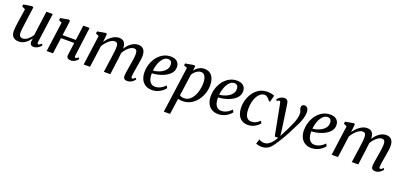

<svg xmlns="http://www.w3.org/2000/svg" viewBox="17 -1594 6005 2882"><g transform="rotate(20 3020.0 -153.0)"><path d="M58 -115Q58 -170.5 77 -291L105.5 -477L51 -503.5L57 -537L193.5 -557.5L213.5 -546.5L178.5 -288Q174 -252 172 -237.5Q161.5 -162 161.5 -131.5Q161.5 -88 176.8 -70.8Q192 -53.5 223 -53.5Q259.5 -53.5 299.8 -85Q340 -116.5 367.5 -160.5L420 -552.5H522L458 -87.5Q457 -78.5 457 -75.5Q457 -63.5 461.5 -57.2Q466 -51 473.5 -51Q483 -51 495 -58Q507 -65 524 -81L536 -56Q529.5 -45 512.5 -29.5Q495.5 -14 471 -2.2Q446.5 9.5 419 9.5Q388 9.5 372.8 -7Q357.5 -23.5 359 -51.5Q358.5 -59 365 -104L363.5 -105Q329.5 -54.5 283 -22.2Q236.5 10 179 10Q124.5 10 91.5 -19.8Q58.5 -49.5 58 -115Z M1053 -86Q1052 -78 1052 -74.5Q1052 -62.5 1056 -56.8Q1060 -51 1066.5 -51Q1076 -51 1087 -56.8Q1098 -62.5 1112.5 -76L1125 -51.5Q1117.5 -40.5 1101.8 -26.2Q1086 -12 1062.5 -1Q1039 10 1012 10Q981.5 10 963.2 -4Q945 -18 945 -45.5Q945 -49.5 946 -57.5L973 -255H761L726.5 0H625.5L690.5 -476.5L640 -500.5L646.5 -534.5L777 -557.5L800 -545.5L768 -306H980L1012 -546H1112.5Z M2034 -56.5Q2025.5 -44 2009 -29Q1992.5 -14 1967.8 -2Q1943 10 1914 10Q1880.5 10 1865 -5.8Q1849.5 -21.5 1849.5 -51Q1849.5 -70 1853.8 -99.2Q1858 -128.5 1867 -181.5L1874 -224L1877 -242.5Q1886.5 -295.5 1892 -335.5Q1897.5 -375.5 1897.5 -407.5Q1897.5 -438 1892 -455Q1886.5 -472 1874.8 -479.2Q1863 -486.5 1843.5 -486.5Q1820 -486.5 1791.8 -469.8Q1763.5 -453 1736 -423.5Q1708.5 -394 1687.5 -356.5Q1683 -308.5 1673.5 -239.5L1642 0H1538.5L1570 -222Q1579.5 -288.5 1584.8 -332Q1590 -375.5 1590 -410Q1589.5 -440.5 1584.2 -457Q1579 -473.5 1566.8 -480.2Q1554.5 -487 1533 -487Q1508 -487 1476.8 -467.5Q1445.5 -448 1415.8 -415.2Q1386 -382.5 1365 -344.5L1318 0H1216.5L1281.5 -478L1230 -501.5L1236.5 -535.5L1368 -559L1388 -548L1374 -417.5Q1413.5 -478.5 1469.8 -518.8Q1526 -559 1583.5 -559Q1637.5 -559 1664 -527Q1690.5 -495 1692 -426Q1729.5 -487 1781.2 -523Q1833 -559 1889 -559Q1943 -559 1973.2 -525.2Q2003.5 -491.5 2003.5 -420.5Q2003.5 -394 1997.5 -352.5Q1991.5 -311 1980 -244.5Q1969.5 -186.5 1963.8 -148.8Q1958 -111 1956.5 -82.5Q1955 -51 1970.5 -51Q1981.5 -51 1993.2 -57.8Q2005 -64.5 2022 -80.5Z M2516.5 -94.5Q2500.5 -71 2470.2 -47Q2440 -23 2398 -6.2Q2356 10.5 2308.5 10.5Q2242 10.5 2198 -19.2Q2154 -49 2133.5 -97.8Q2113 -146.5 2113 -204Q2113 -299 2151.5 -381Q2190 -463 2257 -511.8Q2324 -560.5 2405.5 -560.5Q2475 -560.5 2510.5 -527.2Q2546 -494 2546 -440Q2546 -370 2492.2 -322.2Q2438.5 -274.5 2363 -251Q2287.5 -227.5 2223 -226Q2222.5 -220 2222.5 -208Q2222.5 -165.5 2234.2 -130.2Q2246 -95 2271 -73.5Q2296 -52 2334.5 -52Q2378.5 -52 2420 -72.8Q2461.5 -93.5 2495.5 -130.5ZM2224.5 -270Q2275 -272.5 2326.5 -293.8Q2378 -315 2411.8 -352Q2445.5 -389 2445.5 -436Q2445.5 -473 2429.2 -492.2Q2413 -511.5 2383 -511.5Q2338.5 -511.5 2304.2 -474.8Q2270 -438 2249.8 -382Q2229.5 -326 2224.5 -270Z M2589 254 2690.5 -482 2636 -504 2642.5 -535.5 2779 -559 2798.5 -548 2789 -473.5Q2815.5 -510.5 2855.8 -535Q2896 -559.5 2944 -559.5Q3025 -559.5 3066.8 -504Q3108.5 -448.5 3108.5 -352Q3108.5 -264.5 3070 -180.8Q3031.5 -97 2959.8 -43.5Q2888 10 2793.5 10Q2766.5 10 2724.5 0.5L2689 254ZM2733 -60.5Q2759 -39.5 2804.5 -39.5Q2867 -39.5 2911.2 -86.8Q2955.5 -134 2977.8 -206.2Q3000 -278.5 3000 -352Q3000 -420 2977.2 -458.8Q2954.5 -497.5 2913 -497.5Q2886 -497.5 2860.5 -484Q2835 -470.5 2814.5 -449.5Q2794 -428.5 2781.5 -405.5Z M3574.5 -94.5Q3558.5 -71 3528.2 -47Q3498 -23 3456 -6.2Q3414 10.5 3366.5 10.5Q3300 10.5 3256 -19.2Q3212 -49 3191.5 -97.8Q3171 -146.5 3171 -204Q3171 -299 3209.5 -381Q3248 -463 3315 -511.8Q3382 -560.5 3463.5 -560.5Q3533 -560.5 3568.5 -527.2Q3604 -494 3604 -440Q3604 -370 3550.2 -322.2Q3496.5 -274.5 3421 -251Q3345.5 -227.5 3281 -226Q3280.5 -220 3280.5 -208Q3280.5 -165.5 3292.2 -130.2Q3304 -95 3329 -73.5Q3354 -52 3392.5 -52Q3436.5 -52 3478 -72.8Q3519.5 -93.5 3553.5 -130.5ZM3282.5 -270Q3333 -272.5 3384.5 -293.8Q3436 -315 3469.8 -352Q3503.5 -389 3503.5 -436Q3503.5 -473 3487.2 -492.2Q3471 -511.5 3441 -511.5Q3396.5 -511.5 3362.2 -474.8Q3328 -438 3307.8 -382Q3287.5 -326 3282.5 -270Z M4016 -436Q3995.5 -465.5 3973 -483.8Q3950.5 -502 3929.5 -502Q3884 -502 3846.8 -466Q3809.5 -430 3788 -365.5Q3766.5 -301 3766.5 -220Q3766.5 -138 3793 -96.2Q3819.5 -54.5 3871 -54.5Q3912 -54.5 3942.8 -70.2Q3973.5 -86 4006.5 -116.5L4025.5 -81Q3999 -46.5 3950.5 -18.2Q3902 10 3837 10Q3781 10 3740.8 -16.2Q3700.5 -42.5 3679.2 -92.5Q3658 -142.5 3658 -212Q3658 -294.5 3692.8 -374.8Q3727.5 -455 3794 -507Q3860.5 -559 3951 -559Q3980 -559 4011.8 -553.2Q4043.5 -547.5 4064.5 -537L4035.5 -431.5Z M4186 -461.5Q4182.5 -480 4177 -487Q4171.5 -494 4163 -494Q4154.5 -494 4146 -489.2Q4137.5 -484.5 4125.5 -473.5L4113.5 -501Q4120.5 -510.5 4136.2 -524Q4152 -537.5 4174 -548Q4196 -558.5 4219 -558.5Q4253.5 -558.5 4269 -541.5Q4284.5 -524.5 4289.5 -489.5L4307.5 -366.5Q4325 -243 4343 -122.5L4357.5 -1.5L4420 -123L4428.5 -140.5Q4461 -208.5 4478.8 -249.5Q4496.5 -290.5 4508 -333Q4519.5 -375.5 4519.5 -416.5Q4519.5 -431 4516.2 -442Q4513 -453 4507 -467.5Q4501.5 -480.5 4498.8 -489Q4496 -497.5 4496 -508.5Q4496 -532 4509.5 -545Q4523 -558 4545.5 -558Q4576 -558 4593 -533Q4610 -508 4610 -468Q4610 -421.5 4595 -371.8Q4580 -322 4560 -279Q4540 -236 4505.5 -170Q4462.5 -81 4413.2 2.8Q4364 86.5 4327 138Q4293 191 4249.5 219.8Q4206 248.5 4147.5 248.5Q4124 248.5 4097 243Q4070 237.5 4055.5 230.5L4080.5 155Q4092 164.5 4114.8 172.5Q4137.5 180.5 4165 180.5Q4208 180.5 4252.2 144.8Q4296.5 109 4336.5 35H4281.5Z M5064 -94.5Q5048 -71 5017.8 -47Q4987.5 -23 4945.5 -6.2Q4903.5 10.5 4856 10.5Q4789.5 10.5 4745.5 -19.2Q4701.5 -49 4681 -97.8Q4660.5 -146.5 4660.5 -204Q4660.5 -299 4699 -381Q4737.5 -463 4804.5 -511.8Q4871.5 -560.5 4953 -560.5Q5022.5 -560.5 5058 -527.2Q5093.5 -494 5093.5 -440Q5093.5 -370 5039.8 -322.2Q4986 -274.5 4910.5 -251Q4835 -227.5 4770.5 -226Q4770 -220 4770 -208Q4770 -165.5 4781.8 -130.2Q4793.5 -95 4818.5 -73.5Q4843.5 -52 4882 -52Q4926 -52 4967.5 -72.8Q5009 -93.5 5043 -130.5ZM4772 -270Q4822.5 -272.5 4874 -293.8Q4925.5 -315 4959.2 -352Q4993 -389 4993 -436Q4993 -473 4976.8 -492.2Q4960.5 -511.5 4930.5 -511.5Q4886 -511.5 4851.8 -474.8Q4817.5 -438 4797.2 -382Q4777 -326 4772 -270Z M5995 -56.5Q5986.5 -44 5970 -29Q5953.5 -14 5928.8 -2Q5904 10 5875 10Q5841.5 10 5826 -5.8Q5810.5 -21.5 5810.5 -51Q5810.5 -70 5814.8 -99.2Q5819 -128.5 5828 -181.5L5835 -224L5838 -242.5Q5847.5 -295.5 5853 -335.5Q5858.5 -375.5 5858.5 -407.5Q5858.5 -438 5853 -455Q5847.5 -472 5835.8 -479.2Q5824 -486.5 5804.5 -486.5Q5781 -486.5 5752.8 -469.8Q5724.5 -453 5697 -423.5Q5669.5 -394 5648.5 -356.5Q5644 -308.5 5634.5 -239.5L5603 0H5499.5L5531 -222Q5540.5 -288.5 5545.8 -332Q5551 -375.5 5551 -410Q5550.5 -440.5 5545.2 -457Q5540 -473.5 5527.8 -480.2Q5515.5 -487 5494 -487Q5469 -487 5437.8 -467.5Q5406.5 -448 5376.8 -415.2Q5347 -382.5 5326 -344.5L5279 0H5177.5L5242.5 -478L5191 -501.5L5197.5 -535.5L5329 -559L5349 -548L5335 -417.5Q5374.5 -478.5 5430.8 -518.8Q5487 -559 5544.5 -559Q5598.5 -559 5625 -527Q5651.5 -495 5653 -426Q5690.5 -487 5742.2 -523Q5794 -559 5850 -559Q5904 -559 5934.2 -525.2Q5964.5 -491.5 5964.5 -420.5Q5964.5 -394 5958.5 -352.5Q5952.5 -311 5941 -244.5Q5930.5 -186.5 5924.8 -148.8Q5919 -111 5917.5 -82.5Q5916 -51 5931.5 -51Q5942.5 -51 5954.2 -57.8Q5966 -64.5 5983 -80.5Z"/></g></svg>

Font: Merriweather Text
Style: Italic
Weight: 400
Italic angle: -7.8°
Designer: Eben Sorkin
Foundry: Eben Sorkin
Version: Version 2.100